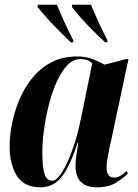

<svg xmlns="http://www.w3.org/2000/svg" viewBox="-20 -786 585 816"><path d="M152 10Q82 10 51.5 -39Q21 -88 21 -166Q21 -211 31.5 -262.5Q42 -314 63 -364Q84 -414 118 -455.5Q152 -497 199 -521.5Q246 -546 308 -546Q345 -546 375 -534.5Q405 -523 424 -511L516 -535H526L452 -187Q449 -175 444.5 -154Q440 -133 436.5 -111.5Q433 -90 433 -74Q433 -31 466 -31Q479 -31 492 -39Q505 -47 518 -59L523 -48Q505 -30 473.5 -10Q442 10 392 10Q348 10 324.5 -12Q301 -34 301 -83Q301 -107 305 -129.5Q309 -152 313 -180H310Q278 -81 243 -35.5Q208 10 152 10ZM201 -18Q221 -18 244.5 -55.5Q268 -93 289.5 -154.5Q311 -216 325 -287L372 -517Q360 -528 347.5 -531.5Q335 -535 322 -535Q291 -535 265.5 -508Q240 -481 220.5 -437Q201 -393 187.5 -340Q174 -287 167 -234.5Q160 -182 160 -138Q160 -74 169.5 -46Q179 -18 201 -18ZM281 -606Q260 -626 232 -654Q204 -682 179 -710Q154 -738 140 -756V-766H222Q235 -733 254 -691.5Q273 -650 291 -616V-606ZM427 -606Q405 -626 377 -654Q349 -682 324 -710Q299 -738 286 -756V-766H367Q380 -733 399 -691.5Q418 -650 436 -616V-606Z"/></svg>

Font: Noto Serif Display ExtraCondensed ExtraBold
Style: Italic
Weight: 800
Width: 2
Italic angle: -12°
Designer: Monotype Design Team
Foundry: Monotype Imaging Inc.
Version: Version 2.009